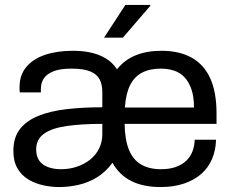

<svg xmlns="http://www.w3.org/2000/svg" viewBox="-20 -743 934 775"><path d="M218 12Q187 12 155 5Q123 -2 95.5 -18Q68 -34 51 -62.5Q34 -91 34 -134Q34 -188 60.5 -222Q87 -256 135.5 -275.5Q184 -295 249.5 -302.5Q315 -310 393 -310V-372Q393 -401 382.5 -422Q372 -443 345 -454.5Q318 -466 268 -466Q221 -466 194 -454.5Q167 -443 156 -425Q145 -407 145 -385V-370H60Q59 -375 59 -380Q59 -385 59 -392Q59 -440 86 -472.5Q113 -505 161.5 -521.5Q210 -538 274 -538Q340 -538 385 -518.5Q430 -499 452 -463Q482 -501 527 -519.5Q572 -538 632 -538Q704 -538 754 -510Q804 -482 829 -426Q854 -370 854 -286V-243H483Q484 -179 500.5 -138.5Q517 -98 549.5 -79Q582 -60 630 -60Q663 -60 688 -68.5Q713 -77 730.5 -93Q748 -109 756.5 -131Q765 -153 766 -179H852Q851 -137 836 -101.5Q821 -66 792.5 -41Q764 -16 722.5 -2Q681 12 628 12Q559 12 510.5 -12Q462 -36 434 -86Q407 -49 372 -27.5Q337 -6 297.5 3Q258 12 218 12ZM227 -60Q260 -60 290 -70Q320 -80 343.5 -98.5Q367 -117 380 -143.5Q393 -170 393 -202V-243Q310 -243 250 -234.5Q190 -226 158 -203.5Q126 -181 126 -140Q126 -112 138.5 -94.5Q151 -77 174 -68.5Q197 -60 227 -60ZM484 -309H763Q763 -353 752.5 -383Q742 -413 724.5 -431.5Q707 -450 682.5 -458Q658 -466 629 -466Q584 -466 553 -449.5Q522 -433 505 -399Q488 -365 484 -309ZM400 -591 486 -723H586L587 -720L476 -591Z"/></svg>

Font: Archivo SemiBold
Style: Regular
Weight: 400
Version: Version 2.001